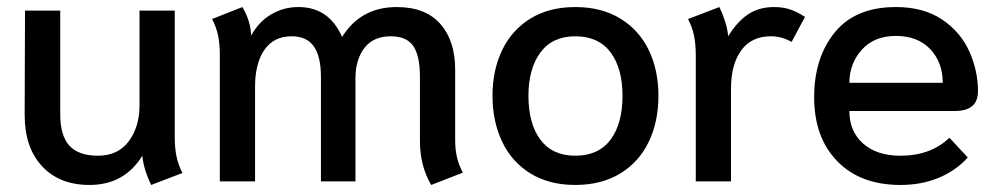

<svg xmlns="http://www.w3.org/2000/svg" viewBox="-20 -515 2838 545"><path d="M50 -189 51 -485H151V-190Q151 -130 177 -101.5Q203 -73 258 -73Q315 -73 345.5 -114Q376 -155 376 -216V-485H476V-127Q476 -95 481 -71Q486 -47 498 -24L409 10Q401 -6 393.5 -28.5Q386 -51 384 -73Q333 10 234 10Q149 10 99.5 -43Q50 -96 50 -189Z M1172 -115V-297Q1172 -357 1153 -384.5Q1134 -412 1089 -412Q1040 -412 1014.5 -379Q989 -346 989 -292V0H891V-297Q891 -354 871 -383Q851 -412 808 -412Q757 -412 730.5 -373.5Q704 -335 704 -269V0H604V-358Q604 -391 599 -414.5Q594 -438 582 -461L668 -495Q691 -457 693 -414Q714 -453 749.5 -474Q785 -495 827 -495Q914 -495 951 -410Q1004 -495 1106 -495Q1188 -495 1230 -447Q1272 -399 1272 -318V-116Q1272 -64 1294 -25L1204 10Q1172 -44 1172 -115Z M1378 -243Q1378 -316 1405.5 -373Q1433 -430 1486 -462.5Q1539 -495 1613 -495Q1687 -495 1740.5 -462.5Q1794 -430 1821.5 -373Q1849 -316 1849 -243Q1849 -170 1821.5 -112.5Q1794 -55 1740.5 -22.5Q1687 10 1613 10Q1539 10 1486 -22.5Q1433 -55 1405.5 -112.5Q1378 -170 1378 -243ZM1747 -243Q1747 -321 1713 -366.5Q1679 -412 1613 -412Q1548 -412 1514 -366Q1480 -320 1480 -243Q1480 -164 1514 -118.5Q1548 -73 1613 -73Q1679 -73 1713 -118.5Q1747 -164 1747 -243Z M1955 -358Q1955 -390 1950 -414Q1945 -438 1933 -461L2022 -495Q2030 -479 2037.5 -456.5Q2045 -434 2047 -412Q2072 -453 2103 -474Q2134 -495 2177 -495Q2202 -495 2222 -488.5Q2242 -482 2265 -467L2227 -396Q2199 -412 2168 -412Q2113 -412 2084 -372Q2055 -332 2055 -264V0H1955Z M2291 -239Q2291 -351 2349.5 -423Q2408 -495 2523 -495Q2601 -495 2653.5 -460Q2706 -425 2731 -370Q2756 -315 2756 -256Q2756 -200 2691 -200H2391Q2391 -142 2430 -107.5Q2469 -73 2536 -73Q2622 -73 2675 -124L2727 -68Q2694 -31 2645 -10.5Q2596 10 2536 10Q2422 10 2356.5 -57.5Q2291 -125 2291 -239ZM2656 -280Q2656 -338 2620.5 -375.5Q2585 -413 2523 -413Q2461 -413 2426 -373.5Q2391 -334 2391 -280Z"/></svg>

Font: Niramit Medium
Style: Regular
Weight: 500
Designer: Katatrad Aksorn Co.,Ltd.
Foundry: Cadson Demak Co.,Ltd.
Version: Version 1.000; ttfautohint (v1.6)